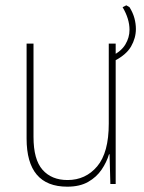

<svg xmlns="http://www.w3.org/2000/svg" viewBox="-20 -692 540 722"><path d="M233 10Q80 10 80 -171V-528H106V-177Q106 -92 140 -53.5Q174 -15 234 -15Q302 -15 345.5 -66.5Q389 -118 389 -227V-528H415V0H395L392 -112H390Q381 -82 362 -54Q343 -26 311.5 -8Q280 10 233 10ZM401 -482Q436 -499 451.5 -525Q467 -551 467 -580Q467 -621 441 -665L455 -672L467 -665Q480 -644 485.5 -623.5Q491 -603 491 -583Q491 -549 473 -517.5Q455 -486 410 -463Z"/></svg>

Font: Noto Sans Mono ExtraCondensed Thin
Style: Regular
Weight: 100
Width: 2
Designer: Monotype Design Team
Foundry: Monotype Imaging Inc.
Version: Version 2.014; ttfautohint (v1.8.4.7-5d5b)